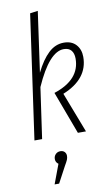

<svg xmlns="http://www.w3.org/2000/svg" viewBox="-108 -794 649 1120"><g transform="rotate(-10 216.5 -234.0)"><path d="M200.2 -741.2 149.9 -383.8Q185.5 -456.1 226.1 -494.1Q266.6 -532.2 316.9 -532.2Q363.3 -532.2 389.2 -503.7Q415 -475.1 415 -431.2Q415 -300.3 263.2 -238.8L355 0H307.1L212.9 -252.9Q369.1 -303.7 369.1 -429.2Q369.1 -460 354.5 -477.5Q339.8 -495.1 310.1 -495.1Q224.1 -495.1 138.2 -300.8L95.2 0H49.8L153.8 -734.9ZM187 87.9Q203.1 87.9 212.2 97.4Q221.2 106.9 221.2 121.1Q221.2 132.8 216.6 144Q211.9 155.3 199.2 176.8L147.9 272.9H121.1L164.1 158.2Q147.9 147 147.9 127.9Q147.9 110.8 159.2 99.4Q170.4 87.9 187 87.9Z"/></g></svg>

Font: Fira Sans Compressed ExtraLight
Style: Italic
Weight: 250
Width: 3
Italic angle: -8°
Designer: Carrois Corporate & Edenspiekermann AG
Foundry: Carrois Corporate GbR & Edenspiekermann AG
Version: Version 4.203;PS 004.203;hotconv 1.0.88;makeotf.lib2.5.64775